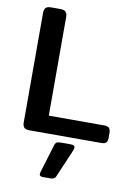

<svg xmlns="http://www.w3.org/2000/svg" viewBox="-99 -744 745 1046"><g transform="rotate(10 274.0 -221.0)"><path d="M59 -36V-643Q59 -662 67.5 -671Q76 -680 96 -680H149Q169 -680 178 -671Q187 -662 187 -643V-97H493Q513 -97 521 -88.5Q529 -80 529 -61V-34Q529 -16 521 -8Q513 0 493 0H96Q76 0 67.5 -9Q59 -18 59 -36ZM194 224Q194 221 196 213L242 62Q246 46 253.5 41Q261 36 278 36H330Q355 36 355 51Q355 56 350 69L285 221Q279 238 256 238H212Q194 238 194 224Z"/></g></svg>

Font: Mitr
Style: Regular
Weight: 400
Designer: Thanarat Vachiruckul
Foundry: Cadson Demak
Version: Version 1.002